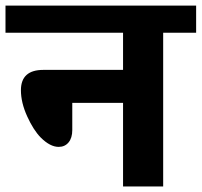

<svg xmlns="http://www.w3.org/2000/svg" viewBox="-35 -672 727 692"><path d="M408.5 0V-301.3H225.5V-203.2Q225.5 -174.9 212.1 -158.7Q198.7 -142.6 176.4 -142.6Q145.6 -142.6 111.7 -176.4Q85.4 -203.2 62.9 -252.8Q40.4 -302.3 40.4 -346.8Q40.4 -420.1 121.3 -420.1H408.5V-554.1H-15.2V-651.7H671.9V-554.1H553.1V0Z"/></svg>

Font: Khula
Style: Bold
Weight: 700
Designer: Erin McLaughlin, Steve Matteson
Version: Version 1.000;PS 1.0;hotconv 1.0.72;makeotf.lib2.5.5900; ttf